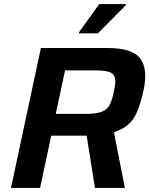

<svg xmlns="http://www.w3.org/2000/svg" viewBox="-20 -924 734 944"><path d="M34 0 181 -688H505Q579 -688 620 -671.5Q661 -655 677.5 -624Q694 -593 694 -551Q694 -510 681 -460Q669 -409 653 -372Q637 -335 610.5 -311.5Q584 -288 540 -274L594 0H447L406 -257H232L177 0ZM254 -364H399Q453 -364 480 -374.5Q507 -385 519 -408Q531 -431 539 -470Q547 -506 547 -526Q547 -553 527 -565.5Q507 -578 449 -578H300ZM368 -760V-765L468 -904H599V-899L461 -760Z"/></svg>

Font: Saira SemiBold
Style: Italic
Weight: 600
Italic angle: -12°
Designer: Hector Gatti with collaboration of the Omnibus-Type team
Foundry: Omnibus-Type
Version: Version 1.100; ttfautohint (v1.8.3)